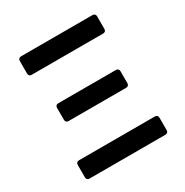

<svg xmlns="http://www.w3.org/2000/svg" viewBox="-166 -852 948 985"><g transform="rotate(-30 308.0 -359.5)"><path d="M66.1 -17.8V-90.6Q66.1 -99.1 70.7 -103.7Q75.3 -108.3 83.8 -108.3H532.7Q541.2 -108.3 545.8 -103.7Q550.4 -99.1 550.4 -90.6V-17.8Q550.4 -9.2 545.8 -4.6Q541.2 0 532.7 0H83.8Q75.3 0 70.7 -4.6Q66.1 -9.2 66.1 -17.8ZM75.3 -701Q75.3 -709.5 79.9 -714.1Q84.5 -718.8 93 -718.8H515.6Q524.1 -718.8 528.8 -714.1Q533.4 -709.5 533.4 -701V-627.1Q533.4 -618.6 528.8 -614Q524.1 -609.4 515.6 -609.4H93Q84.5 -609.4 79.9 -614Q75.3 -618.6 75.3 -627.1ZM120.4 -397Q120.4 -405.5 125 -410.2Q129.6 -414.8 138.1 -414.8H478.7Q487.2 -414.8 491.8 -410.2Q496.4 -405.5 496.4 -397V-327.1Q496.4 -318.5 491.8 -313.9Q487.2 -309.3 478.7 -309.3H138.1Q129.6 -309.3 125 -313.9Q120.4 -318.5 120.4 -327.1Z"/></g></svg>

Font: DeltaSans SemiBold
Style: Regular
Weight: 600
Designer: Rasmus Andersson
Foundry: rsms
Version: Version 3.012